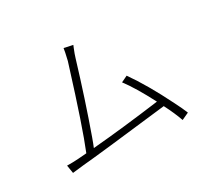

<svg xmlns="http://www.w3.org/2000/svg" viewBox="-156 -979 1311 1231"><g transform="rotate(-30 500.0 -363.5)"><path d="M921.9 2.9 869.1 27.3Q847.7 -34.2 808.6 -110.4Q293.9 -49.8 168 -39.1Q136.7 -36.1 90.8 -30.3L81.1 -89.8Q119.1 -88.9 165 -91.8Q171.9 -91.8 227.5 -96.7Q291 -252 411.1 -637.7Q417 -656.2 420.9 -668.9Q436.5 -734.4 438.5 -753.9L502.9 -740.2Q500 -733.4 494.1 -718.8Q480.5 -685.5 472.7 -659.2Q394.5 -400.4 311.5 -168Q296.9 -127 286.1 -101.6Q504.9 -120.1 785.2 -157.2Q710 -301.8 653.3 -376L700.2 -398.4Q785.2 -278.3 877.9 -91.8Q907.2 -34.2 921.9 2.9Z"/></g></svg>

Font: Taipei Sans TC Beta Light
Style: Regular
Weight: 300
Designer: JT Foundry
Foundry: JT Foundry
Version: Version 1.000